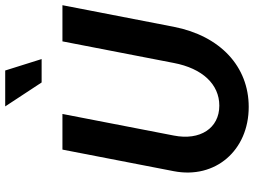

<svg xmlns="http://www.w3.org/2000/svg" viewBox="-139 -821 976 738"><g transform="rotate(-90 349.0 -452.0)"><path d="M307 16C462 16 580 -93 615 -272L698 -700H559L476 -272C455 -162 394 -97 312 -97C225 -97 177 -171 197 -272L280 -700H143L60 -272C29 -112 140 16 307 16ZM401 -780H491L447 -920H309Z"/></g></svg>

Font: Uncut Sans
Style: Bold Italic
Weight: 700
Italic angle: -11°
Designer: Kasper Nordkvist
Foundry: UNCUT.wtf
Version: Version 1.304;Glyphs 3.2 (3246)